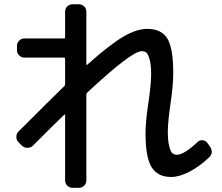

<svg xmlns="http://www.w3.org/2000/svg" viewBox="-20 -815 1040 900"><path d="M66.4 -198.2Q221.7 -353.5 282.2 -412.1Q285.2 -415 285.2 -418.9V-540Q285.2 -544.9 280.3 -544.9H94.7Q80.1 -544.9 69.8 -555.2Q59.6 -565.4 59.6 -580.1V-599.6Q59.6 -614.3 69.8 -624.5Q80.1 -634.8 94.7 -634.8H280.3Q285.2 -634.8 285.2 -639.6V-759.8Q285.2 -774.4 294.9 -784.7Q304.7 -794.9 320.3 -794.9H349.6Q364.3 -794.9 374.5 -785.2Q384.8 -775.4 384.8 -759.8V-512.7Q384.8 -511.7 385.7 -510.7Q386.7 -509.8 387.7 -510.7Q494.1 -605.5 557.1 -642.6Q620.1 -679.7 669.9 -679.7Q736.3 -679.7 764.2 -634.8Q792 -589.8 792 -474.6Q792 -414.1 780.3 -336.9Q767.6 -251 766.6 -200.2Q766.6 -154.3 773.4 -128.4Q780.3 -102.5 788.6 -96.2Q796.9 -89.8 809.6 -89.8Q842.8 -89.8 906.2 -149.4Q917 -159.2 930.7 -157.7Q944.3 -156.2 952.1 -144.5L962.9 -129.9Q984.4 -99.6 959 -76.2Q915 -34.2 867.2 -9.8Q819.3 14.6 782.2 14.6Q718.8 14.6 690.4 -31.7Q662.1 -78.1 662.1 -190.4Q662.1 -242.2 674.8 -328.1Q687.5 -411.1 688.5 -464.8Q688.5 -509.8 681.6 -535.2Q674.8 -560.5 666.5 -567.9Q658.2 -575.2 644.5 -575.2Q596.7 -575.2 387.7 -379.9Q384.8 -377 384.8 -372.1V30.3Q384.8 44.9 375 55.2Q365.2 65.4 349.6 65.4H320.3Q305.7 65.4 295.4 55.2Q285.2 44.9 285.2 30.3V-276.4Q285.2 -277.3 283.7 -277.8Q282.2 -278.3 281.2 -277.3Q237.3 -235.4 133.8 -131.8Q124 -122.1 108.9 -122.1Q93.8 -122.1 83 -131.8L66.4 -148.4Q56.6 -158.2 56.6 -173.3Q56.6 -188.5 66.4 -198.2Z"/></svg>

Font: Rounded-L Mgen+ 1m medium
Style: Regular
Weight: 500
Designer: [Source Han Sans]
Ryoko NISHIZUKA  (kana & ideographs); Paul D. Hunt (Latin, Greek & Cyrillic); Wenlong ZHANG  (bopomofo
Version: Version 1.059.20150602